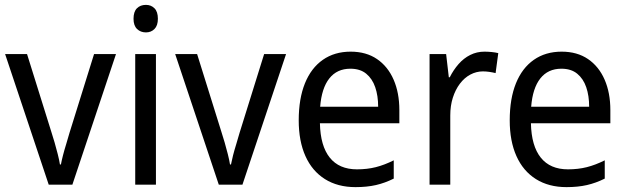

<svg xmlns="http://www.w3.org/2000/svg" viewBox="-20 -758 2571 788"><path d="M180 0 1 -536H91L190 -219Q197 -198 204 -173.5Q211 -149 217 -125.5Q223 -102 226 -83H230Q233 -99 238.5 -120.5Q244 -142 251.5 -166Q259 -190 265 -212L366 -536H456L277 0Z M620 -536V0H535V-536ZM579 -738Q600 -738 614 -724Q628 -710 628 -681Q628 -653 614 -639Q600 -625 579 -625Q557 -625 542.5 -639Q528 -653 528 -681Q528 -710 542 -724Q556 -738 579 -738Z M878 0 699 -536H789L888 -219Q895 -198 902 -173.5Q909 -149 915 -125.5Q921 -102 924 -83H928Q931 -99 936.5 -120.5Q942 -142 949.5 -166Q957 -190 963 -212L1064 -536H1154L975 0Z M1419 -546Q1483 -546 1527.5 -515.5Q1572 -485 1595.5 -431Q1619 -377 1619 -306V-252H1293Q1295 -159 1333.5 -111Q1372 -63 1445 -63Q1487 -63 1522.5 -72Q1558 -81 1596 -100V-25Q1560 -7 1523 1.5Q1486 10 1439 10Q1366 10 1313.5 -23Q1261 -56 1233.5 -117.5Q1206 -179 1206 -264Q1206 -353 1231.5 -416Q1257 -479 1305 -512.5Q1353 -546 1419 -546ZM1418 -476Q1363 -476 1331.5 -436Q1300 -396 1294 -320H1532Q1532 -365 1520 -400Q1508 -435 1483 -455.5Q1458 -476 1418 -476Z M1968 -546Q1982 -546 1997.5 -544.5Q2013 -543 2025 -540L2014 -458Q2002 -461 1988.5 -463Q1975 -465 1962 -465Q1935 -465 1910.5 -452Q1886 -439 1867.5 -414.5Q1849 -390 1838.5 -357Q1828 -324 1828 -284V0H1743V-536H1811L1822 -441H1826Q1841 -471 1862 -495Q1883 -519 1910 -532.5Q1937 -546 1968 -546Z M2285 -546Q2349 -546 2393.5 -515.5Q2438 -485 2461.5 -431Q2485 -377 2485 -306V-252H2159Q2161 -159 2199.5 -111Q2238 -63 2311 -63Q2353 -63 2388.5 -72Q2424 -81 2462 -100V-25Q2426 -7 2389 1.5Q2352 10 2305 10Q2232 10 2179.5 -23Q2127 -56 2099.5 -117.5Q2072 -179 2072 -264Q2072 -353 2097.5 -416Q2123 -479 2171 -512.5Q2219 -546 2285 -546ZM2284 -476Q2229 -476 2197.5 -436Q2166 -396 2160 -320H2398Q2398 -365 2386 -400Q2374 -435 2349 -455.5Q2324 -476 2284 -476Z"/></svg>

Font: Noto Sans SemiCondensed
Style: Regular
Weight: 400
Width: 4
Version: Version 2.013